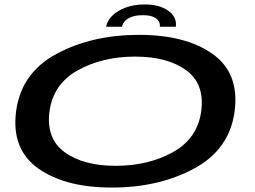

<svg xmlns="http://www.w3.org/2000/svg" viewBox="-20 -839 1149 865"><path d="M484.5 6Q695.5 6 854.8 -79.8Q1014 -165.5 1037 -337.5Q1059.5 -509.5 938 -595.8Q816.5 -682 605.5 -682Q394.5 -682 235 -596.5Q75.5 -511 52.5 -337.5Q30.5 -167 151.8 -80.5Q273 6 484.5 6ZM501.5 -92Q355 -92 271 -153.5Q187 -215 203 -337.5Q220 -461 330.8 -522.5Q441.5 -584 588.5 -584Q734.5 -584 818.8 -522.5Q903 -461 886.5 -337.5Q869.5 -214.5 758.5 -153.2Q647.5 -92 501.5 -92ZM633 -819Q584 -819 546.2 -805Q508.5 -791 485.5 -768Q462.5 -745 458 -718.5H529.5Q532 -731.5 542.2 -743.2Q552.5 -755 572.2 -762.8Q592 -770.5 624.5 -770.5Q654 -770.5 671 -762.8Q688 -755 695 -743.2Q702 -731.5 700 -718.5H772Q776.5 -745 760.8 -768Q745 -791 712 -805Q679 -819 633 -819Z"/></svg>

Font: Anybody ExtraExpanded Medium
Style: Italic
Weight: 500
Width: 8
Italic angle: -10°
Version: Version 1.113;gftools[0.9.25]